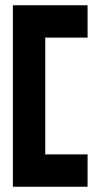

<svg xmlns="http://www.w3.org/2000/svg" viewBox="-20 -640 373 730"><path d="M29 70H313V-53H152V-497H313V-620H29Z"/></svg>

Font: Charger Sport
Style: UltExt
Weight: 1000
Designer: Jasper
Foundry: Cannot Into Space Fonts
Version: Version 1.1